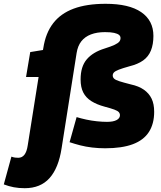

<svg xmlns="http://www.w3.org/2000/svg" viewBox="-114 -770 847 1010"><path d="M32 -6 89 -365H23L45 -496L112 -507L114 -518Q126 -596 165.5 -647.5Q205 -699 273.5 -724.5Q342 -750 442 -750Q565 -750 629 -706Q693 -662 693 -581Q693 -537 680 -504.5Q667 -472 639 -452Q611 -432 566 -421Q530 -411 511 -403.5Q492 -396 485.5 -389Q479 -382 479 -373Q479 -363 486.5 -356Q494 -349 514.5 -342.5Q535 -336 574 -326Q616 -317 643 -298Q670 -279 683.5 -251Q697 -223 697 -182Q697 -119 669.5 -76Q642 -33 585 -11.5Q528 10 439 10Q404 10 370.5 6Q337 2 308 -5.5Q279 -13 252 -22L289 -154Q312 -147 339.5 -141Q367 -135 396 -132Q425 -129 449 -129Q482 -129 499.5 -138.5Q517 -148 517 -164Q517 -173 511 -180Q505 -187 487.5 -193.5Q470 -200 436 -209Q395 -220 366.5 -238Q338 -256 324 -283.5Q310 -311 310 -352Q310 -420 342.5 -458Q375 -496 437 -515Q472 -526 489.5 -534.5Q507 -543 513.5 -551Q520 -559 520 -570Q520 -580 512 -586.5Q504 -593 486.5 -597Q469 -601 438 -601Q396 -601 364.5 -589Q333 -577 314 -553Q295 -529 289 -491L210 10Q194 114 146.5 167Q99 220 16 220Q-15 220 -41.5 215Q-68 210 -94 200L-54 54Q-43 58 -34.5 59Q-26 60 -18 60Q2 60 14.5 44Q27 28 32 -6Z"/></svg>

Font: Georama ExtraBold
Style: Italic
Weight: 800
Italic angle: -9°
Version: Version 1.001